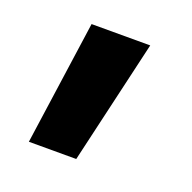

<svg xmlns="http://www.w3.org/2000/svg" viewBox="-68 -192 439 438"><g transform="rotate(20 151.5 26.5)"><path d="M228 -123.6H85.6L43 177.6H158Z"/></g></svg>

Font: TID UI
Style: Bold
Weight: 700
Designer: The TID Project Authors
Foundry: Bakken & Bæck
Version: Version 1.001;hotconv 1.0.109;makeotfexe 2.5.65596